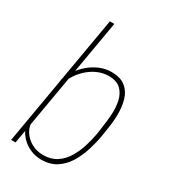

<svg xmlns="http://www.w3.org/2000/svg" viewBox="-186 -844 841 947"><g transform="rotate(30 234.5 -370.0)"><path d="M155.3 -750H180.7L68.8 -102.5L50.8 0H25.9ZM410.6 -285.2 403.3 -238.8Q396.5 -198.7 382.6 -154.3Q368.7 -109.9 345.5 -72.3Q322.3 -34.7 286.6 -12Q251 10.7 200.2 10.3Q169.4 9.8 141.8 -1.7Q114.3 -13.2 93.8 -33Q73.2 -52.7 62 -76.7Q50.8 -100.6 52.2 -126.5L91.8 -385.3Q100.6 -412.1 118.9 -438.7Q137.2 -465.3 163.1 -487.8Q189 -510.3 220.5 -523.9Q252 -537.6 287.1 -538.1Q340.3 -538.1 369.1 -514.2Q397.9 -490.2 408.7 -451.2Q419.4 -412.1 418.5 -368.4Q417.5 -324.7 410.6 -285.2ZM377.9 -237.8 384.3 -284.7Q389.6 -317.9 392.1 -356.9Q394.5 -396 387 -431.9Q379.4 -467.8 355.7 -491Q332 -514.2 285.6 -514.2Q253.9 -513.7 225.3 -501.5Q196.8 -489.3 172.9 -468.5Q148.9 -447.8 131.6 -421.4Q114.3 -395 106 -365.2L69.8 -140.1Q66.9 -104.5 84.5 -75.9Q102.1 -47.4 132.3 -30.8Q162.6 -14.2 198.7 -14.2Q243.2 -14.2 274.7 -34.7Q306.2 -55.2 326.4 -88.9Q346.7 -122.6 358.9 -161.1Q371.1 -199.7 377.9 -237.8Z"/></g></svg>

Font: Roboto Condensed Thin
Style: Italic
Weight: 250
Italic angle: -12°
Designer: Christian Robertson
Foundry: Google
Version: Version 3.008; 2023